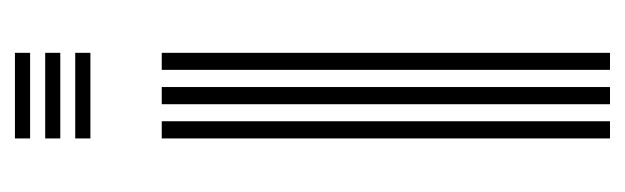

<svg xmlns="http://www.w3.org/2000/svg" viewBox="-310 -526 836 257"><g transform="rotate(-90 108.5 -398.0)"><path d="M51.2 -776.2V-796.5H165.8V-776.2ZM51.2 -695.5V-715.8H165.8V-695.5ZM51.2 -735.8V-756H165.8V-735.8ZM143 0V-600H165.8V0ZM51.2 0V-600H74.2V0ZM97 0V-600H120V0Z"/></g></svg>

Font: Big Shoulders Inline Text Thin
Style: Bold
Weight: 700
Version: Version 2.002